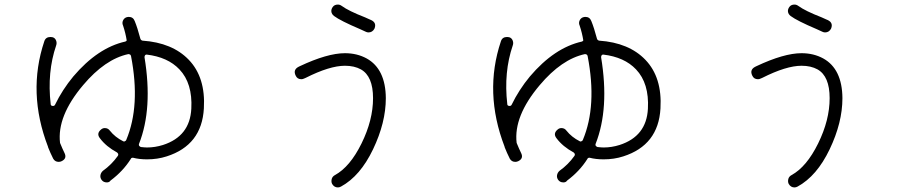

<svg xmlns="http://www.w3.org/2000/svg" viewBox="-20 -810 4040 841"><path d="M448 -11Q433 -11 425 -22Q418 -32 420 -43Q422 -54 431 -62Q469 -89 496 -127Q498 -129 498 -135Q497 -138 493 -142Q445 -168 418 -204Q401 -225 423 -243Q430 -249 439 -249Q453 -249 461 -238Q484 -209 520 -191L524 -190Q531 -192 533 -197Q596 -347 554 -564Q554 -567 550 -571Q546 -573 544 -573H542Q440 -551 344 -437Q229 -301 243 -184Q254 -157 262 -141Q275 -116 250 -104Q244 -101 237 -101Q221 -101 213 -115Q200 -141 191 -164L190 -168Q99 -405 174 -629Q180 -648 201 -648Q208 -647 210 -647Q221 -644 225.5 -633Q230 -622 226 -611Q186 -494 202 -354Q202 -347 210 -346Q218 -345 221 -351Q253 -417 301 -475Q408 -601 529 -628Q534 -630 535 -633Q530 -665 519 -698Q514 -709 518.5 -719.5Q523 -730 533 -734Q539 -736 544 -736Q563 -736 570 -718Q582 -689 595 -640Q597 -634 604 -632Q735 -623 807 -548Q881 -471 873 -335Q864 -174 710 -125Q670 -112 624 -112Q590 -112 563 -119H561Q555 -119 553 -114Q519 -60 464 -19Q459 -11 448 -11ZM622 -571Q618 -571 615.5 -568Q613 -565 613 -559Q650 -335 589 -180Q587 -175 589.5 -171.5Q592 -168 597 -166Q615 -164 624 -164Q659 -164 694 -175Q812 -213 818 -334Q824 -445 766 -506Q715 -560 622 -571Z M1594 -668Q1588 -668 1582 -671Q1572 -676 1558 -682Q1471 -719 1443 -740Q1433 -748 1431.5 -758.5Q1430 -769 1437.5 -779.5Q1445 -790 1460 -790Q1469 -790 1477 -784Q1507 -762 1579 -734Q1586 -731 1599 -725Q1604 -723 1606 -722Q1631 -710 1620 -684Q1611 -668 1594 -668ZM1460 11Q1444 11 1435 -4Q1430 -13 1433 -26Q1436 -37 1447 -43Q1513 -79 1563.5 -181.5Q1614 -284 1614 -380Q1614 -476 1561 -506Q1532 -522 1491 -522Q1424 -522 1319 -469L1312 -466Q1306 -463 1300 -463Q1282 -463 1275 -479Q1263 -504 1287 -517L1293 -520Q1414 -577 1491 -577Q1544 -577 1586 -554Q1669 -508 1670 -380Q1670 -273 1614 -156Q1558 -39 1474 7Q1467 11 1460 11Z M2448 -11Q2433 -11 2425 -22Q2418 -32 2420 -43Q2422 -54 2431 -62Q2469 -89 2496 -127Q2498 -129 2498 -135Q2497 -138 2493 -142Q2445 -168 2418 -204Q2401 -225 2423 -243Q2430 -249 2439 -249Q2453 -249 2461 -238Q2484 -209 2520 -191L2524 -190Q2531 -192 2533 -197Q2596 -347 2554 -564Q2554 -567 2550 -571Q2546 -573 2544 -573H2542Q2440 -551 2344 -437Q2229 -301 2243 -184Q2254 -157 2262 -141Q2275 -116 2250 -104Q2244 -101 2237 -101Q2221 -101 2213 -115Q2200 -141 2191 -164L2190 -168Q2099 -405 2174 -629Q2180 -648 2201 -648Q2208 -647 2210 -647Q2221 -644 2225.5 -633Q2230 -622 2226 -611Q2186 -494 2202 -354Q2202 -347 2210 -346Q2218 -345 2221 -351Q2253 -417 2301 -475Q2408 -601 2529 -628Q2534 -630 2535 -633Q2530 -665 2519 -698Q2514 -709 2518.5 -719.5Q2523 -730 2533 -734Q2539 -736 2544 -736Q2563 -736 2570 -718Q2582 -689 2595 -640Q2597 -634 2604 -632Q2735 -623 2807 -548Q2881 -471 2873 -335Q2864 -174 2710 -125Q2670 -112 2624 -112Q2590 -112 2563 -119H2561Q2555 -119 2553 -114Q2519 -60 2464 -19Q2459 -11 2448 -11ZM2622 -571Q2618 -571 2615.5 -568Q2613 -565 2613 -559Q2650 -335 2589 -180Q2587 -175 2589.5 -171.5Q2592 -168 2597 -166Q2615 -164 2624 -164Q2659 -164 2694 -175Q2812 -213 2818 -334Q2824 -445 2766 -506Q2715 -560 2622 -571Z M3594 -668Q3588 -668 3582 -671Q3572 -676 3558 -682Q3471 -719 3443 -740Q3433 -748 3431.5 -758.5Q3430 -769 3437.5 -779.5Q3445 -790 3460 -790Q3469 -790 3477 -784Q3507 -762 3579 -734Q3586 -731 3599 -725Q3604 -723 3606 -722Q3631 -710 3620 -684Q3611 -668 3594 -668ZM3460 11Q3444 11 3435 -4Q3430 -13 3433 -26Q3436 -37 3447 -43Q3513 -79 3563.5 -181.5Q3614 -284 3614 -380Q3614 -476 3561 -506Q3532 -522 3491 -522Q3424 -522 3319 -469L3312 -466Q3306 -463 3300 -463Q3282 -463 3275 -479Q3263 -504 3287 -517L3293 -520Q3414 -577 3491 -577Q3544 -577 3586 -554Q3669 -508 3670 -380Q3670 -273 3614 -156Q3558 -39 3474 7Q3467 11 3460 11Z"/></svg>

Font: Shin Retro Maru Gothic Regular
Style: Regular
Weight: 400
Designer: Iose
Foundry: Typographish
Version: Version 1.002